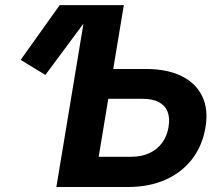

<svg xmlns="http://www.w3.org/2000/svg" viewBox="-20 -748 887 768"><path d="M161.5 -448.3 62.6 -508.5 218.8 -727.5H368.7ZM380.1 -472.1H562.9Q648.6 -472.1 706.1 -443.7Q763.6 -415.4 788.8 -363.1Q813.9 -310.8 802.1 -239.4Q790.1 -166 748.9 -112.2Q707.7 -58.4 642.2 -29.2Q576.8 0 491.1 0H205.5L326.1 -727.5H475.3L374.7 -120.9H505.1Q545.6 -120.9 576.8 -135.2Q608 -149.5 628.1 -176.2Q648.2 -202.9 654.2 -240Q660.2 -275.9 650.4 -301Q640.6 -326.1 615.4 -339.5Q590.1 -352.8 549.6 -352.8H360.6Z"/></svg>

Font: Inter Variable
Style: Italic
Weight: 400
Italic angle: -9.39999°
Designer: Rasmus Andersson
Foundry: rsms
Version: Version 4.001;git-9221beed3